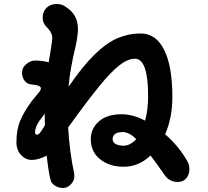

<svg xmlns="http://www.w3.org/2000/svg" viewBox="-20 -853 1040 958"><path d="M925 -10Q925 19 909 37Q893 55 868 55Q847 55 830.5 46.5Q814 38 804 24Q757 -44 731 -77Q672 -21 597 -21Q527 -21 480 -58Q433 -95 433 -159Q433 -211 473 -247Q513 -283 587 -283Q643 -283 704 -251Q719 -305 719 -374Q719 -560 653 -560Q618 -560 576 -527.5Q534 -495 474.5 -422Q415 -349 320 -217Q327 -95 350 12Q351 16 351 26Q351 49 333.5 67Q316 85 295 85Q273 85 254.5 73.5Q236 62 232 44Q221 -1 213 -77Q196 -67 175.5 -61Q155 -55 139 -55Q108 -55 85 -79.5Q62 -104 62 -144Q62 -208 82 -253.5Q102 -299 138 -348L179 -398Q184 -406 184 -414Q183 -428 134 -432Q115 -434 102.5 -450.5Q90 -467 90 -491Q90 -516 111.5 -533.5Q133 -551 156 -551Q190 -551 223 -542Q225 -553 234 -610Q237 -627 239 -643Q241 -659 241 -668Q238 -694 211 -720Q193 -738 193 -765Q193 -795 212 -814Q231 -833 262 -833Q285 -833 300 -824Q337 -802 353 -774Q369 -746 369 -706Q369 -694 365.5 -668.5Q362 -643 358 -625Q329 -507 322 -420Q393 -524 453 -582Q513 -640 567.5 -663Q622 -686 682 -686Q758 -686 799 -604.5Q840 -523 840 -368Q840 -266 804 -183Q871 -125 914 -50Q925 -31 925 -10ZM204 -228Q203 -246 203 -283V-286L188 -265Q174 -249 164.5 -229.5Q155 -210 155 -193Q155 -181 165 -181Q172 -181 180 -191Q188 -201 198 -218ZM660 -159Q624 -194 593 -194Q566 -194 554 -184.5Q542 -175 542 -159Q542 -142 558 -134Q574 -126 595 -126Q630 -126 660 -159Z"/></svg>

Font: Tsukimi Rounded
Style: Bold
Weight: 700
Designer: Takashi Funayama
Foundry: Takashi Funayama
Version: Version 1.032; ttfautohint (v1.8.3)